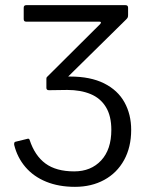

<svg xmlns="http://www.w3.org/2000/svg" viewBox="-20 -550 563 745"><path d="M271 175Q208 175 159 155Q110 135 78.5 98Q47 61 35 12Q34 1 40 0L85 -11Q93 -14 95 -7Q115 54 156.5 84.5Q198 115 268 115Q333 115 372.5 72.5Q412 30 412 -46Q412 -100 391 -134.5Q370 -169 331.5 -185Q293 -201 241 -201L170 -200Q160 -200 160 -209V-245Q160 -253 170 -253H252Q331 -253 384 -226.5Q437 -200 463 -153Q489 -106 489 -46Q489 21 461.5 71Q434 121 384.5 148Q335 175 271 175ZM212 -221 161 -250 369 -457Q376 -466 365 -466H81Q72 -466 72 -476V-520Q72 -530 82 -530H467Q477 -530 477 -520V-493Q477 -487 476 -483.5Q475 -480 470 -475Z"/></svg>

Font: Libre Franklin
Style: Regular
Weight: 400
Designer: Pablo Impallari, Rodrigo Fuenzalida, Nhung Nguyen
Foundry: Impallari Type
Version: Version 3.000